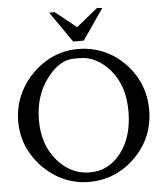

<svg xmlns="http://www.w3.org/2000/svg" viewBox="-63 -1025 941 1101"><g transform="rotate(-5 407.0 -475.0)"><path d="M293 -967H261L384 -790H445L567 -967L537 -970L414 -870ZM413 -692Q510 -692 588 -602Q665 -511 665 -365Q665 -219 595 -127Q524 -34 415 -34Q305 -34 227 -125Q149 -216 149 -356Q149 -496 222 -594Q295 -692 380 -692ZM82 -170Q134 -84 219 -32Q304 20 407 20Q510 20 595 -31Q679 -81 732 -167Q784 -253 784 -362Q784 -470 732 -558Q679 -645 595 -695Q510 -745 407 -745Q304 -745 219 -692Q134 -639 82 -552Q30 -464 30 -360Q30 -256 82 -170Z"/></g></svg>

Font: Sawarabi Mincho
Style: Regular
Weight: 400
Version: Version 1.082; ttfautohint (v1.8.4.7-5d5b)